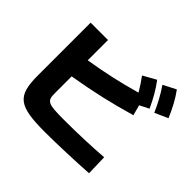

<svg xmlns="http://www.w3.org/2000/svg" viewBox="-191 -1052 1321 1321"><g transform="rotate(45 469.0 -392.0)"><path d="M397.5 32.2C508.8 32.2 694.3 25.4 811.5 17.6L807.6 -133.8C701.2 -125 554.7 -120.1 434.6 -120.1C272.5 -120.1 255.9 -127.9 255.9 -206.1V-369.1C429.7 -397.9 585.4 -433.6 745.1 -480.5L724.6 -556.6L792 -590.8C760.7 -659.2 729.5 -713.9 688.5 -768.6L593.8 -715.8C618.7 -682.1 640.1 -649.9 660.2 -615.2C517.6 -574.7 410.2 -551.3 255.9 -525.4V-722.7H86.9V-210C86.9 -8.8 139.6 32.2 397.5 32.2ZM835 -593.8 930.7 -636.7C900.4 -706.1 872.1 -761.7 831.1 -817.4L738.3 -769.5C777.3 -712.9 805.7 -660.2 835 -593.8Z"/></g></svg>

Font: Pretendard Black
Style: Regular
Weight: 900
Designer: Base glyphs from Inter by Rasmus Andersson; Hangeul glyphs from Noto Sans CJK(Source Han Sans) by Jang Soo-young and Kan
Foundry: Kil Hyung-jin
Version: Version 1.309;Glyphs 3.2 (3225)